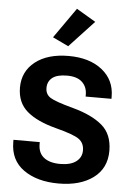

<svg xmlns="http://www.w3.org/2000/svg" viewBox="-65 -1048 755 1110"><g transform="rotate(5 312.5 -493.0)"><path d="M36.1 -201.9Q36.1 -96.4 114.5 -41Q192.9 14.4 317.1 14.4Q442.4 14.4 518.2 -41.7Q594 -97.9 594 -199.2Q593.8 -295.9 533.2 -347Q472.7 -398.2 362.5 -427.7Q258.8 -455.6 229.4 -474.4Q200 -493.2 200 -530Q200 -567.6 227.4 -589.5Q254.9 -611.3 313 -611.3Q371.1 -611.3 400.5 -583.6Q429.9 -555.9 429.9 -510.5V-500H579.8V-512.2Q579.8 -608.9 506.7 -667.1Q433.6 -725.3 312.5 -725.3Q190.9 -725.3 119 -669.2Q47.1 -613 47.1 -518.8Q47.4 -431.4 105.8 -381.5Q164.3 -331.5 276.1 -302.7Q380.4 -275.9 411 -253.2Q441.7 -230.5 441.7 -188.2Q441.7 -147.9 409.4 -123.5Q377.2 -99.1 316.9 -99.1Q256.3 -99.1 222.5 -125.2Q188.7 -151.4 188.7 -203.6V-214.6H36.1ZM212.2 -825 304 -781.2 447.5 -935.1 335.9 -1001.2Z"/></g></svg>

Font: Roboto Flex
Style: Regular
Weight: 400
Designer: Berlow after Robertson
Foundry: Google
Version: Version 3.200;gftools[0.9.32]